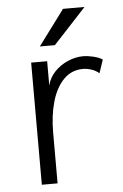

<svg xmlns="http://www.w3.org/2000/svg" viewBox="-51 -727 488 764"><g transform="rotate(-5 193.0 -345.0)"><path d="M85 -487.8H148.9V-390.1Q155.8 -420.9 178.5 -444.8Q201.2 -468.8 231.9 -481.9Q262.7 -495.1 293 -495.1Q311.5 -495.1 334 -489.7Q356.4 -484.4 370.1 -475.1L352.1 -421.9Q338.9 -433.6 321.5 -439.2Q304.2 -444.8 288.1 -444.8Q242.2 -444.8 210.7 -412.6Q179.2 -380.4 163.6 -325.7Q147.9 -271 147.9 -203.1V0H85ZM125 -548.8 230 -689.9H315.9L185.1 -548.8Z"/></g></svg>

Font: Acari Sans Light
Style: Regular
Weight: 300
Designer: Alfredo Marco Pradil and Stefan Peev
Foundry: Hanken Design Co.
Version: Version 1.045;January 11, 2019;FontCreator 11.5.0.2425 64-bi